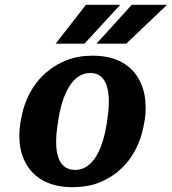

<svg xmlns="http://www.w3.org/2000/svg" viewBox="-20 -770 716 800"><path d="M65 -259C59 -220 59 -186 65 -153C83 -59 153 10 281 10C322 10 361 4 395 -10C492 -49 561 -135 581 -259L583 -269C589 -308 588 -342 582 -375C564 -469 495 -538 367 -538C326 -538 289 -532 255 -518C158 -479 87 -393 67 -269ZM212 -588H332L481 -750H338ZM221 -257 223 -271C240 -379 282 -466 356 -466C430 -466 444 -381 427 -271L425 -257C408 -147 367 -62 293 -62C217 -62 203 -146 221 -257ZM382 -588H506L676 -750H529Z"/></svg>

Font: Aerodynamic
Style: BdObl
Weight: 500
Designer: Google
Version: Version 2.000980; 2014